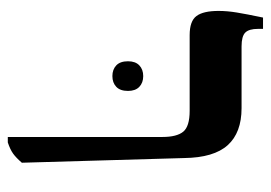

<svg xmlns="http://www.w3.org/2000/svg" viewBox="-121 -566 694 492"><g transform="rotate(90 226.0 -320.0)"><path d="M331 -389Q331 -426 317.5 -442.5Q304 -459 264 -459H70Q34 -459 21 -476.5Q8 -494 8 -533Q8 -555 12 -579.5Q16 -604 25 -647H54V-634Q54 -611 63.5 -601.5Q73 -592 99 -592H257Q320 -592 352 -556.5Q384 -521 385 -445L397 -29Q384 -14 373.5 -6.5Q363 1 345 7H331ZM175 -340Q192 -340 202.5 -330Q213 -320 213 -301Q213 -281 202.5 -271Q192 -261 175 -261Q158 -261 147.5 -271Q137 -281 137 -301Q137 -320 147.5 -330Q158 -340 175 -340Z"/></g></svg>

Font: Noto Serif Hebrew SemiBold
Style: Regular
Weight: 600
Designer: Monotype Design Team
Foundry: Monotype Imaging Inc.
Version: Version 1.000